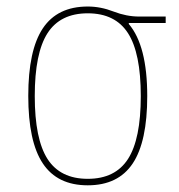

<svg xmlns="http://www.w3.org/2000/svg" viewBox="-20 -550 540 580"><path d="M369.1 -477.5Q424.8 -412.1 424.8 -259.8Q424.8 -122.1 380.9 -56.2Q336.9 9.8 245.1 9.8Q153.3 9.8 109.4 -56.2Q65.4 -122.1 65.4 -260.3Q65.4 -398.4 109.4 -464.4Q153.3 -530.3 245.1 -530.3Q284.2 -530.3 323.2 -515.1Q362.3 -500 400.4 -500H480.5V-480.5H369.1ZM123.5 -69.8Q162.1 -9.8 245.1 -9.8Q328.1 -9.8 366.7 -69.8Q405.3 -129.9 405.3 -259.8Q405.3 -389.6 366.7 -449.7Q328.1 -509.8 245.1 -509.8Q162.1 -509.8 123.5 -449.7Q85 -389.6 85 -259.8Q85 -129.9 123.5 -69.8Z"/></svg>

Font: Mgen+ 1m thin
Style: Regular
Weight: 100
Designer: [Source Han Sans]
Ryoko NISHIZUKA  (kana & ideographs); Paul D. Hunt (Latin, Greek & Cyrillic); Wenlong ZHANG  (bopomofo
Version: Version 1.059.20150602